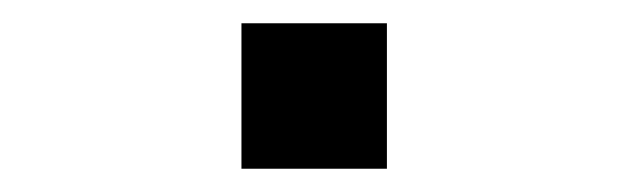

<svg xmlns="http://www.w3.org/2000/svg" viewBox="-20 -145 540 165"><path d="M187.5 -125Q187.5 -125 187.5 0H312.5Q312.5 0 312.5 -125Z"/></svg>

Font: Unifont
Style: Regular
Weight: 500
Version: Version 13.0.05